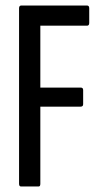

<svg xmlns="http://www.w3.org/2000/svg" viewBox="-20 -675 371 695"><path d="M56 0Q49 0 49 -10V-645Q49 -655 57 -655H295Q303 -655 303 -645V-592Q303 -582 295 -582H126V-358H272Q281 -358 281 -349V-298Q281 -289 272 -289H126V-10Q126 0 120 0Z"/></svg>

Font: Sofia Sans Extra Condensed Medium
Style: Regular
Weight: 500
Version: Version 4.100